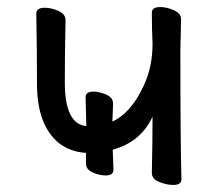

<svg xmlns="http://www.w3.org/2000/svg" viewBox="-20 -509 618 545"><path d="M472 16Q453 16 432 7.5Q411 -1 411 -18Q413 -112 413 -178Q380 -106 300 -84L302 -27Q302 -11 280 -11Q262 -11 243 -19.5Q224 -28 224 -45V-75Q179 -78 147 -103Q85 -154 85 -271Q85 -370 83 -470Q83 -487 107 -487Q126 -487 146 -478Q166 -469 166 -452Q164 -363 164 -275Q164 -157 225 -151L223 -233Q223 -249 245 -249Q262 -249 281.5 -240.5Q301 -232 301 -215L299 -164Q352 -188 388 -266Q413 -319 413 -385Q411 -429 411 -473Q411 -489 435 -489Q453 -489 473.5 -480Q494 -471 494 -454L492 -365Q492 -106 495 0Q495 16 472 16Z"/></svg>

Font: LXGW WenKai Lite
Style: Bold
Weight: 700
Designer: LXGW / Fontworks Inc.
Foundry: LXGW / Fontworks Inc.
Version: Version 1.330;April 28, 2024